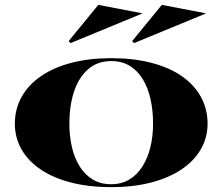

<svg xmlns="http://www.w3.org/2000/svg" viewBox="-20 -754 914 789"><path d="M437 -515Q528 -515 601.5 -496Q675 -477 726.5 -441.5Q778 -406 805.5 -356Q833 -306 833 -246Q833 -189 805.5 -141Q778 -93 726 -58Q674 -23 601 -4Q528 15 437 15Q345 15 271.5 -4Q198 -23 146.5 -58Q95 -93 68 -141Q41 -189 41 -246Q41 -306 69 -356Q97 -406 149 -441.5Q201 -477 274 -496Q347 -515 437 -515ZM437 -503Q380 -503 341.5 -469Q303 -435 284 -377Q265 -319 265 -246Q265 -195 275.5 -149.5Q286 -104 307.5 -70Q329 -36 361 -16.5Q393 3 437 3Q479 3 511 -16Q543 -35 565 -69.5Q587 -104 598 -149Q609 -194 609 -246Q609 -300 598.5 -347Q588 -394 566.5 -429Q545 -464 513 -483.5Q481 -503 437 -503ZM531 -577 523 -585 645 -734 827 -699ZM270 -577 262 -585 384 -734 566 -699Z"/></svg>

Font: Kalnia SemiExpanded Medium
Style: Regular
Weight: 500
Width: 6
Designer: Frida Medrano
Foundry: Frida Medrano
Version: Version 1.105